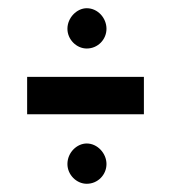

<svg xmlns="http://www.w3.org/2000/svg" viewBox="-20 -546 415 467"><path d="M191 -428C218 -428 239 -450 239 -476C239 -502 218 -526 191 -526C167 -526 144 -503 144 -476C144 -450 166 -428 191 -428ZM46 -268H330V-359H46ZM191 -99C218 -99 239 -121 239 -147C239 -173 217 -197 191 -197C167 -197 144 -175 144 -147C144 -121 166 -99 191 -99Z"/></svg>

Font: Inconsolata Condensed
Style: Bold
Weight: 700
Width: 3
Monospace: yes
Designer: Raph Levien, Cyreal, Brenton Simpson
Foundry: Raph Levien, Cyreal, Google
Version: Version 3.100